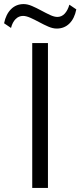

<svg xmlns="http://www.w3.org/2000/svg" viewBox="-76 -921 394 941"><path d="M82 0V-710H159V0ZM202 -781Q183 -781 161 -790.5Q139 -800 116 -812.5Q93 -825 72.5 -834Q52 -843 37 -843Q16 -843 0.5 -827.5Q-15 -812 -22 -784L-56 -807Q-47 -851 -22 -876Q3 -901 40 -901Q59 -901 81 -891.5Q103 -882 126 -869.5Q149 -857 169.5 -847.5Q190 -838 205 -838Q226 -838 241 -854Q256 -870 264 -898L298 -875Q289 -830 264 -805.5Q239 -781 202 -781Z"/></svg>

Font: LivvicRegular
Style: Regular
Weight: 400
Designer: Jacques Le Bailly, Baron von Fonthausen
Version: Version 1.001; ttfautohint (v1.8.2)